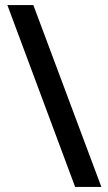

<svg xmlns="http://www.w3.org/2000/svg" viewBox="-20 -734 426 754"><path d="M111 -714H9L275 0H378Z"/></svg>

Font: Noto Sans Balinese Medium
Style: Regular
Weight: 500
Designer: Aditya Bayu, David Williams
Foundry: David Williams
Version: Version 2.005